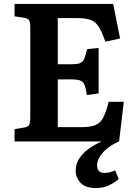

<svg xmlns="http://www.w3.org/2000/svg" viewBox="-20 -720 694 977"><path d="M469 237Q414 237 389.5 210Q365 183 365 150Q365 114 384 85.5Q403 57 433 36Q463 15 497 0H54V-63L103 -71Q122 -74 128 -84Q134 -94 134 -122V-582Q134 -608 127.5 -617.5Q121 -627 101 -630L54 -637V-700H556L591 -524L516 -508Q499 -557 483 -583Q467 -609 441.5 -618.5Q416 -628 371 -628H274V-393H343Q371 -393 385.5 -398Q400 -403 407.5 -419Q415 -435 423 -470L482 -476V-245L422 -236Q417 -271 410 -288Q403 -305 387.5 -310.5Q372 -316 342 -316H274V-73H395Q440 -73 465.5 -83.5Q491 -94 505.5 -122Q520 -150 533 -202H610L586 0Q556 12 530.5 31.5Q505 51 489.5 74.5Q474 98 474 121Q474 160 512 160Q537 160 566 147L584 191Q564 209 534.5 223Q505 237 469 237Z"/></svg>

Font: Literata 12pt SemiBold
Style: Regular
Weight: 600
Designer: Latin by Veronika Burian and Jose Scaglione. Greek by Irene Vlachou. Cyrillic by Vera Evstafieva.
Foundry: TypeTogether
Version: Version 3.002